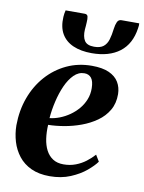

<svg xmlns="http://www.w3.org/2000/svg" viewBox="-88 -835 681 908"><g transform="rotate(10 253.0 -381.0)"><path d="M431.5 -97Q417 -76.5 387 -51.2Q357 -26 313 -7.5Q269 11 213.5 11Q162 11 124.8 -6.2Q87.5 -23.5 64 -53.5Q40.5 -83.5 29.2 -121Q18 -158.5 17.5 -199Q18 -270.5 40.5 -332Q63 -393.5 104 -439.8Q145 -486 200.2 -512Q255.5 -538 321 -538Q371.5 -538 403.2 -523.8Q435 -509.5 450 -484.5Q465 -459.5 465.5 -427.5Q466 -383 446.5 -349.8Q427 -316.5 394.2 -293.5Q361.5 -270.5 322 -256Q282.5 -241.5 241.5 -234.5Q200.5 -227.5 165 -227Q163 -191.5 167.5 -160.5Q172 -129.5 184.2 -106Q196.5 -82.5 217.2 -69Q238 -55.5 268.5 -55.5Q300 -55.5 326.8 -65.8Q353.5 -76 375 -92.5Q396.5 -109 413 -127.5ZM292 -497Q264 -497 242 -475Q220 -453 204.2 -417.8Q188.5 -382.5 178.8 -340.8Q169 -299 166 -259.5Q189.5 -262 214 -271.5Q238.5 -281 260.8 -296.5Q283 -312 300.5 -332.5Q318 -353 328.2 -378.5Q338.5 -404 338 -433.5Q337.5 -467 325.5 -482Q313.5 -497 292 -497ZM244 -774.5Q257 -774.5 259.5 -763.8Q262 -753 260.5 -735.5Q260.5 -728.5 259.5 -718.5Q258.5 -708.5 258 -701.5Q256 -667 268.2 -647.8Q280.5 -628.5 314.5 -628.5Q344 -628.5 359.5 -641Q375 -653.5 381.8 -676Q388.5 -698.5 392 -728.5Q394.5 -748 400.5 -761.2Q406.5 -774.5 420.5 -774.5H506Q506.5 -769.5 506.2 -764Q506 -758.5 504.5 -750.5Q493.5 -674 442.8 -635.2Q392 -596.5 308.5 -596.5Q256.5 -596.5 219.2 -612.8Q182 -629 163.2 -661.5Q144.5 -694 147.5 -743Q148 -751 149.2 -758.8Q150.5 -766.5 152.5 -774.5Z"/></g></svg>

Font: Merriweather 96pt
Style: Bold Italic
Weight: 700
Italic angle: -7.8°
Version: Version 2.101